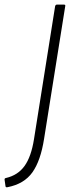

<svg xmlns="http://www.w3.org/2000/svg" viewBox="-68 -675 327 836"><path d="M-35 140Q-43 142 -44 136L-48 108Q-49 101 -42 100Q10 88 39 47.5Q68 7 80 -69L172 -648Q174 -655 180 -655H210Q218 -655 216 -648L124 -71Q109 25 73 75.5Q37 126 -35 140Z"/></svg>

Font: Sofia Sans ExtraLight
Style: Italic
Weight: 250
Italic angle: -9°
Version: Version 4.100-B